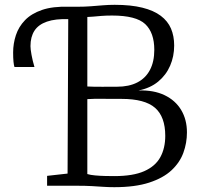

<svg xmlns="http://www.w3.org/2000/svg" viewBox="-20 -771 823 797"><path d="M454.5 6Q431 6 409 4.5Q387 3 360.8 1.5Q334.5 0 297.5 0H175.5V-41L260.5 -50.5L263.5 -743H301.5Q331.5 -743 357.2 -745Q383 -747 407 -749Q431 -751 456 -751Q523.5 -751 570.8 -739.2Q618 -727.5 647.2 -705.5Q676.5 -683.5 689.8 -652.5Q703 -621.5 703 -582Q703 -537 686.2 -498.2Q669.5 -459.5 636.5 -432.2Q603.5 -405 555 -395.5Q618 -397.5 663 -376Q708 -354.5 732 -314.5Q756 -274.5 756 -221.5Q756 -177.5 741.2 -137Q726.5 -96.5 692 -64.2Q657.5 -32 599.2 -13Q541 6 454.5 6ZM454.5 -40Q532.5 -40 578.8 -60.5Q625 -81 645.5 -118.5Q666 -156 666 -207Q666 -286.5 623.5 -323.5Q581 -360.5 484.5 -360.5Q471 -360.5 451.8 -360.5Q432.5 -360.5 411.2 -360.8Q390 -361 372 -360.8Q354 -360.5 342.5 -359.5V-48.5Q355.5 -44.5 375.2 -42.8Q395 -41 416.2 -40.5Q437.5 -40 454.5 -40ZM465.5 -411Q515.5 -411 550 -428.8Q584.5 -446.5 602.5 -480.8Q620.5 -515 620.5 -564Q620.5 -635.5 582.8 -671Q545 -706.5 445.5 -706.5Q421 -706.5 401.5 -705Q382 -703.5 367.2 -702Q352.5 -700.5 342.5 -700.5V-412Q354 -411.5 371 -411Q388 -410.5 406 -410.8Q424 -411 440 -411Q456 -411 465.5 -411ZM40 -493Q37.5 -500 36 -515Q34.5 -530 34.5 -553Q34.5 -590 46 -625Q57.5 -660 83.8 -687.2Q110 -714.5 154.5 -729.8Q199 -745 265 -743L274.5 -716L265 -691.5Q210 -693.5 174.8 -681.2Q139.5 -669 123 -643.5Q106.5 -618 106.5 -579.5Q106.5 -567 110.8 -543.5Q115 -520 123 -493Z"/></svg>

Font: Merriweather 28pt Light
Style: Regular
Weight: 300
Version: Version 2.100